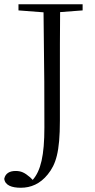

<svg xmlns="http://www.w3.org/2000/svg" viewBox="-30 -745 447 904"><path d="M57 -696 175 -687C179 -399 179 -284 179 -145C179 -13 162 59 124 102L112 90C85 67 69 60 43 60C16 60 -5 71 -10 97C-6 128 26 139 68 139C115 139 159 121 195 76C233 29 252 -28 252 -177V-390C252 -491 252 -590 253 -688L359 -696V-725H57Z"/></svg>

Font: Noto Serif HK Light
Style: Regular
Weight: 300
Designer: Ryoko NISHIZUKA 西塚涼子 (kana & ideographs); Frank Grießhammer (Latin, Greek & Cyrillic); Wenlong ZHANG 张文龙 (bopomofo); San
Foundry: Adobe
Version: Version 2.001;hotconv 1.1.0;makeotfexe 2.6.0